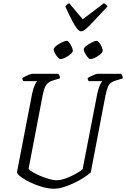

<svg xmlns="http://www.w3.org/2000/svg" viewBox="-20 -1156 772 1176"><path d="M311 0Q283 0 252.5 -7.5Q222 -15 192.5 -27Q163 -39 139 -52.5Q115 -66 100 -79Q85 -92 84 -102L177 -583Q184 -616 193 -635Q202 -654 208 -659H123Q122 -661 119.5 -665.5Q117 -670 117 -677Q122 -682 134.5 -688Q147 -694 159.5 -699Q172 -704 178 -704H337Q339 -701 343.5 -694Q348 -687 347 -676L304 -663Q275 -654 262.5 -635Q250 -616 242 -576L155 -122Q163 -112 183.5 -100Q204 -88 230.5 -77Q257 -66 282.5 -59Q308 -52 326 -52Q352 -52 384.5 -64Q417 -76 445 -92Q473 -108 486 -119L576 -583Q584 -618 592.5 -636Q601 -654 607 -659H523Q522 -661 519.5 -665.5Q517 -670 517 -677Q524 -683 536.5 -689Q549 -695 561 -699.5Q573 -704 577 -704H722Q724 -700 728 -694.5Q732 -689 732 -676L687 -662Q670 -657 658.5 -648Q647 -639 640 -621.5Q633 -604 626 -571L536 -100Q521 -86 494 -68.5Q467 -51 434.5 -35.5Q402 -20 370 -10Q338 0 311 0ZM351 -794Q344 -794 334 -805Q324 -816 316.5 -830Q309 -844 309 -853Q309 -861 318.5 -870Q328 -879 341.5 -887Q355 -895 368 -900.5Q381 -906 388 -906Q396 -906 404.5 -894.5Q413 -883 419.5 -869Q426 -855 426 -845Q426 -838 417 -829Q408 -820 395.5 -812Q383 -804 370.5 -799Q358 -794 351 -794ZM534 -794Q527 -794 517.5 -805Q508 -816 500.5 -830Q493 -844 493 -853Q493 -861 502.5 -870Q512 -879 525.5 -887Q539 -895 551.5 -900.5Q564 -906 571 -906Q579 -906 588 -894.5Q597 -883 603 -868.5Q609 -854 609 -845Q609 -838 600.5 -829Q592 -820 579 -812Q566 -804 554 -799Q542 -794 534 -794ZM477 -964Q466 -964 452.5 -980Q439 -996 421.5 -1030Q404 -1064 380 -1116Q385 -1122 389.5 -1127Q394 -1132 404 -1136L487 -1038L616 -1136Q624 -1132 630.5 -1126.5Q637 -1121 638 -1116Q591 -1066 559.5 -1032Q528 -998 508.5 -981Q489 -964 477 -964Z"/></svg>

Font: Texturina Medium 12pt Thin
Style: Italic
Weight: 250
Italic angle: -11°
Version: Version 1.002